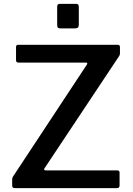

<svg xmlns="http://www.w3.org/2000/svg" viewBox="-20 -974 687 994"><path d="M58 0Q50 0 46.5 -3Q43 -6 43 -14V-42Q43 -51 45.5 -56.5Q48 -62 56 -73L430 -640Q436 -650 424 -650H76Q68 -650 65.5 -653.5Q63 -657 63 -664V-730Q63 -742 73 -742H590Q601 -742 601 -730V-699Q601 -692 599 -687.5Q597 -683 591 -675L210 -102Q207 -97 209.5 -94.5Q212 -92 216 -92H586Q599 -92 599 -81V-13Q599 -8 596 -4Q593 0 585 0H58ZM388 -939V-846Q388 -836 383.5 -831.5Q379 -827 367 -827H293Q283 -827 279.5 -831Q276 -835 276 -844V-939Q276 -954 289 -954H375Q388 -954 388 -939Z"/></svg>

Font: Libre Franklin Medium
Style: Regular
Weight: 500
Designer: Pablo Impallari, Rodrigo Fuenzalida, Nhung Nguyen
Foundry: Impallari Type
Version: Version 3.000